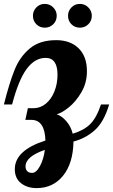

<svg xmlns="http://www.w3.org/2000/svg" viewBox="-20 -715 580 985"><path d="M56 153Q56 56 213 6Q210 -100 141 -100H110L123 -160H152Q187 -160 215 -183Q243 -206 259 -245.5Q275 -285 275 -332Q275 -418 214 -418Q159 -418 117 -361.5Q75 -305 42 -179H0Q28 -290 55 -357Q82 -424 133 -466.5Q184 -509 268 -509Q341 -509 383.5 -467Q426 -425 426 -350Q426 -290 397.5 -241.5Q369 -193 332 -163.5Q295 -134 271 -129Q297 -120 320.5 -93Q344 -66 353 -29Q410 -46 442.5 -78Q475 -110 498 -179H540Q513 -88 465 -46Q417 -4 357 11Q355 123 303.5 186.5Q252 250 168 250Q120 250 88 225Q56 200 56 153ZM210 54Q111 88 111 139Q111 154 119.5 163Q128 172 145 172Q166 172 185 137Q204 102 210 54ZM149 -634Q149 -659 166.5 -677Q184 -695 210 -695Q235 -695 253 -677Q271 -659 271 -634Q271 -608 253 -590.5Q235 -573 210 -573Q184 -573 166.5 -590.5Q149 -608 149 -634ZM329 -634Q329 -659 346.5 -677Q364 -695 390 -695Q415 -695 433 -677Q451 -659 451 -634Q451 -608 433 -590.5Q415 -573 390 -573Q364 -573 346.5 -590.5Q329 -608 329 -634Z"/></svg>

Font: Lobster
Style: Regular
Weight: 400
Designer: Impallari Type
Foundry: Impallari Type
Version: Version 2.100